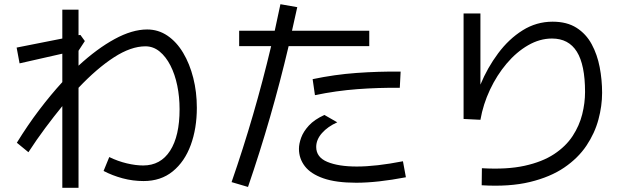

<svg xmlns="http://www.w3.org/2000/svg" viewBox="-20 -834 3040 912"><path d="M276 58V-330Q236 -281 195 -226Q154 -171 115 -111L60 -156Q111 -239 166 -311.5Q221 -384 276 -444V-579L73 -533L59 -608L276 -651V-788H353V-667L362 -668L383 -639L353 -593V-522Q441 -603 524.5 -648.5Q608 -694 679 -694Q732 -694 775.5 -664.5Q819 -635 850 -583Q881 -531 898 -464Q915 -397 915 -322Q915 -224 886 -145Q857 -66 800.5 -20Q744 26 662 26Q611 26 562.5 13Q514 0 472 -22L499 -88Q540 -68 582.5 -58Q625 -48 660 -48Q743 -48 788 -118Q833 -188 833 -315Q833 -374 822 -427.5Q811 -481 789.5 -523Q768 -565 738 -589.5Q708 -614 671 -614Q602 -614 521 -561.5Q440 -509 353 -417V58Z M1158 54 1080 31Q1190 -286 1268 -615H1116V-688H1285Q1299 -750 1312 -814L1392 -800Q1380 -744 1367 -688H1734V-615H1351Q1271 -275 1158 54ZM1476 -382 1465 -458Q1569 -480 1673.5 -487.5Q1778 -495 1883 -494L1879 -417Q1778 -418 1677.5 -410.5Q1577 -403 1476 -382ZM1672 34Q1576 34 1516 13Q1456 -8 1428 -44.5Q1400 -81 1400 -127Q1400 -151 1410.5 -180Q1421 -209 1447 -237.5Q1473 -266 1521 -288L1582 -253Q1537 -233 1509.5 -202Q1482 -171 1482 -136Q1482 -87 1535 -65Q1588 -43 1675 -43Q1766 -43 1894 -68L1908 8Q1772 34 1672 34Z M2268 46 2269 -35Q2387 -28 2471.5 -46.5Q2556 -65 2612 -102Q2668 -139 2700 -188Q2732 -237 2745.5 -291Q2759 -345 2759 -397Q2759 -526 2720 -588.5Q2681 -651 2602 -651Q2544 -651 2488.5 -619Q2433 -587 2386.5 -532Q2340 -477 2307.5 -408Q2275 -339 2262 -265L2182 -269V-770H2262V-432Q2295 -512 2346 -580.5Q2397 -649 2462.5 -690Q2528 -731 2605 -731Q2673 -731 2718.5 -702Q2764 -673 2790.5 -624Q2817 -575 2828.5 -515Q2840 -455 2840 -393Q2840 -331 2822.5 -266Q2805 -201 2765.5 -142Q2726 -83 2660 -38Q2594 7 2497 30.5Q2400 54 2268 46Z"/></svg>

Font: Murecho
Style: Regular
Weight: 400
Designer: Neil Summerour
Foundry: Positype
Version: Version 1.010; ttfautohint (v1.8.3)